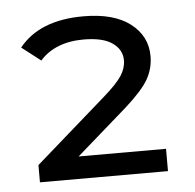

<svg xmlns="http://www.w3.org/2000/svg" viewBox="-39 -787 508 499"><g transform="rotate(-5 215.0 -537.0)"><path d="M27.8 -680.2Q81.1 -747.1 195.8 -747.1Q274.9 -747.1 317.9 -714.1Q360.8 -681.2 360.8 -628.9Q360.8 -596.7 345 -568.8Q329.1 -541 284.2 -501L151.9 -385.3H379.9V-327.1H45.9V-372.1L231 -534.2Q266.1 -564.9 278.6 -584.5Q291 -604 291 -624Q291 -651.9 266.1 -669.4Q241.2 -687 190.9 -687Q153.8 -687 125 -675.5Q96.2 -664.1 77.1 -642.1Z"/></g></svg>

Font: Montserrat Medium
Style: Regular
Weight: 500
Designer: Julieta Ulanovsky
Foundry: Julieta Ulanovsky
Version: Version 7.200